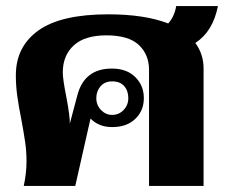

<svg xmlns="http://www.w3.org/2000/svg" viewBox="-20 -610 743 630"><path d="M621 -469Q648 -432 648 -385V0H469V-381Q469 -431 435.5 -462.5Q402 -494 329 -494Q258 -494 222 -461Q186 -428 186 -372Q186 -350 198 -290Q210 -226 209 -204L234 -298Q257 -385 347 -385Q396 -385 424 -357Q452 -329 452 -288Q452 -247 424 -220Q396 -193 348 -193Q304 -193 277 -221L227 0H58Q67 -42 67 -81Q67 -113 62.5 -144Q58 -175 50 -218Q41 -263 36.5 -296Q32 -329 32 -363Q32 -457 106 -510Q180 -563 335 -563Q455 -563 532 -533Q553 -557 558 -590H695Q679 -507 621 -469ZM296 -288Q296 -265 311.5 -249Q327 -233 348 -233Q370 -233 385.5 -249Q401 -265 401 -288Q401 -312 387.5 -327.5Q374 -343 348 -343Q324 -343 310 -327Q296 -311 296 -288Z"/></svg>

Font: Taviraj Bold
Style: Regular
Weight: 700
Designer: Katatrad Team
Foundry: CadsonDemak
Version: Version 1.030